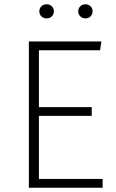

<svg xmlns="http://www.w3.org/2000/svg" viewBox="-20 -878 544 898"><path d="M448 -643H162V-377H409V-336H162V-41H460V0H115V-684H454ZM232 -825Q232 -811 222.5 -801.5Q213 -792 198 -792Q183 -792 173.5 -801.5Q164 -811 164 -825Q164 -839 173.5 -848.5Q183 -858 198 -858Q213 -858 222.5 -848.5Q232 -839 232 -825ZM413 -825Q413 -811 403.5 -801.5Q394 -792 380 -792Q365 -792 355.5 -801.5Q346 -811 346 -825Q346 -839 355.5 -848.5Q365 -858 380 -858Q394 -858 403.5 -848.5Q413 -839 413 -825Z"/></svg>

Font: FiraGO ExtraLight
Style: Regular
Weight: 200
Designer: bBox Type
Foundry: bBox Type GmbH
Version: Version 1.001